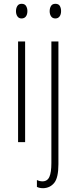

<svg xmlns="http://www.w3.org/2000/svg" viewBox="-20 -798 403 1009"><path d="M94 -778Q110 -778 117 -766.5Q124 -755 124 -740Q124 -722 116 -711.5Q108 -701 93 -701Q79 -701 71.5 -712Q64 -723 64 -739Q64 -755 71 -766.5Q78 -778 94 -778ZM112 -580V-51H75V-580ZM241 -739Q241 -755 248 -766.5Q255 -778 271 -778Q288 -778 294.5 -766.5Q301 -755 301 -740Q301 -722 293 -711.5Q285 -701 271 -701Q256 -701 248.5 -712Q241 -723 241 -739ZM207 191Q196 191 187.5 189Q179 187 174 184V148Q188 155 203 155Q229 155 239.5 131.5Q250 108 250 59V-580H287V65Q287 136 265 163Q243 190 207 191Z"/></svg>

Font: Noto Sans Tamil UI ExtraCondensed ExtraLight
Style: Regular
Weight: 200
Width: 2
Designer: Jelle Bosma - Monotype Design Team
Foundry: Monotype Imaging Inc.
Version: Version 2.004; ttfautohint (v1.8.4.7-5d5b)